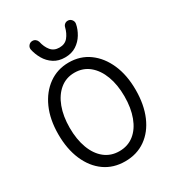

<svg xmlns="http://www.w3.org/2000/svg" viewBox="-223 -1083 1125 1230"><g transform="rotate(-30 339.0 -468.0)"><path d="M339 15Q252 15 188 -30.5Q124 -76 88.5 -158Q53 -240 53 -349Q53 -458 89.5 -540Q126 -622 191 -668.5Q256 -715 340 -715Q425 -715 489 -668.5Q553 -622 589 -540Q625 -458 625 -349Q625 -240 590 -158Q555 -76 490.5 -30.5Q426 15 339 15ZM339 -60Q402 -60 447.5 -96Q493 -132 517.5 -197.5Q542 -263 542 -349Q542 -434 517.5 -499.5Q493 -565 447.5 -602.5Q402 -640 339 -640Q277 -640 231.5 -602.5Q186 -565 161.5 -499.5Q137 -434 137 -349Q137 -263 161.5 -197.5Q186 -132 231.5 -96Q277 -60 339 -60ZM338 -754Q290 -754 255.5 -776.5Q221 -799 200.5 -834.5Q180 -870 172 -908Q169 -925 180 -938Q191 -951 208 -951Q221 -951 230.5 -943.5Q240 -936 244 -924Q253 -882 275.5 -854.5Q298 -827 338 -827Q379 -827 401.5 -854.5Q424 -882 434 -923Q437 -935 446.5 -942.5Q456 -950 469 -950Q486 -950 497 -936.5Q508 -923 505 -906Q498 -869 477 -834Q456 -799 421.5 -776.5Q387 -754 338 -754Z"/></g></svg>

Font: National Park
Style: Regular
Weight: 400
Designer: Andrea Herstowski, Ben Hoepner
Version: Version 1.009